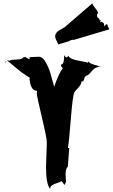

<svg xmlns="http://www.w3.org/2000/svg" viewBox="-20 -1081 687 1171"><path d="M543 -1060.5Q546.4 -1048.3 562 -1030Q577.6 -1011.7 578.1 -999Q571.8 -997.6 571.8 -989.7Q571.8 -981.9 573.7 -975.6Q576.7 -974.1 578.4 -972.4Q580.1 -970.7 581.8 -969.2Q583.5 -967.8 584 -966.8Q584.5 -965.8 585.9 -963.9Q587.4 -961.9 588.4 -956.5L594.7 -958L591.3 -944.8L601.1 -948.2L612.8 -939.5L617.7 -918.9L624.5 -930.7L633.3 -934.1Q634.8 -926.8 647 -902.3L434.1 -838.9Q429.2 -837.9 427.2 -837.9Q425.3 -837.9 425.3 -838.9L404.3 -833.5L405.3 -831.1L335 -810.1Q334 -815.9 326.9 -828.9Q319.8 -841.8 317.1 -852.8Q314.5 -863.8 320.6 -875.2Q326.7 -886.7 335.2 -892.3Q343.8 -897.9 357.2 -905Q370.6 -912.1 375.5 -916ZM260.7 -61 265.6 -211.9Q265.6 -239.3 235.1 -367.2Q204.6 -495.1 204.6 -509.5Q204.6 -523.9 206.1 -526.9Q181.6 -528.3 170.9 -552.7Q160.2 -577.1 160.6 -607.9Q123 -628.9 80.1 -665.3Q37.1 -701.7 26.4 -710H24.4L26.4 -714.8L36.1 -710Q47.4 -717.3 80.8 -717.8Q114.3 -718.3 125 -732.4H133.3L134.3 -734.9Q145.5 -722.2 160.6 -720.7V-732.4L216.8 -734.9Q238.3 -734.9 254.9 -708Q275.9 -673.8 286.9 -635.7Q297.9 -597.7 303 -578.6Q308.1 -559.6 310.5 -551.8Q337.9 -632.3 362.3 -664.1L351.1 -680.2L354 -688Q371.6 -688 371.6 -744.6L380.9 -732.4L388.7 -731.4L397.9 -741.2Q401.4 -719.7 477.5 -707.5Q508.3 -702.6 516.6 -697.8V-709Q520 -697.8 551.5 -687Q583 -676.3 598.1 -676.3Q566.4 -674.3 546.9 -655.3Q539.1 -647 532.2 -638.7Q516.6 -619.6 506.3 -619.6Q494.1 -610.4 492.7 -596.2L486.3 -584.5L477.5 -585.4Q476.6 -563.5 449.2 -537.1Q438 -526.4 433.6 -517.6Q422.9 -496.6 411.9 -354Q400.9 -211.4 393.6 -178.2H402.3Q402.3 -178.2 393.6 -64.9Q379.9 -50.3 379.9 -20L382.3 29.3L373 47.4L356 23.4Q349.1 28.8 330.1 34.7Q311 40.5 298.3 48.6Q285.6 56.6 285.6 70.8Q260.7 41.5 260.7 -61ZM6.8 -697.8Q16.1 -708 20.5 -709Q18.6 -707.5 16.6 -704.1Q11.7 -697.8 6.8 -697.8ZM160.6 -596.7V-595.2Q160.2 -595.2 151.4 -596.7ZM486.3 -580.1V-574.2Q485.8 -574.2 485.8 -576.7ZM486.3 -584.5Q487.3 -584.5 487.3 -582.8Q487.3 -581.1 486.3 -580.1ZM24.4 -710Q24.4 -709 22.5 -709Q23.9 -709 24.4 -710Z"/></svg>

Font: Butcherman
Style: Regular
Weight: 400
Version: Version 001.003